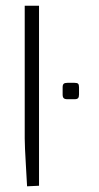

<svg xmlns="http://www.w3.org/2000/svg" viewBox="-20 -653 348 675"><path d="M257.8 -346.2V-320.8Q257.8 -311.5 254.4 -307.9Q251 -304.2 242.2 -304.2H216.8Q207.5 -304.2 203.9 -307.9Q200.2 -311.5 200.2 -320.8V-346.2Q200.2 -355 203.9 -358.4Q207.5 -361.8 216.8 -361.8H242.2Q251.5 -361.8 254.6 -358.6Q257.8 -355.5 257.8 -346.2ZM117.2 -632.8V0L75.2 2Q75.2 -3.4 71 -72.3Q66.9 -141.1 66.9 -166V-632.8Z"/></svg>

Font: Resagokr
Style: Light
Weight: 300
Designer: gluk
Foundry: gluk
Version: Version 0.95